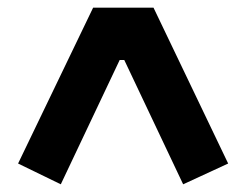

<svg xmlns="http://www.w3.org/2000/svg" viewBox="-20 -718 640 499"><path d="M456 -239 303 -562H291L138 -239L27 -293L222 -698H379L573 -293Z"/></svg>

Font: Lilex Nerd Font
Style: Bold
Weight: 700
Designer: Mike Abbink, Paul van der Laan, Pieter van Rosmalen, Mikhael Khrustik
Foundry: Mikhael Khrustik
Version: Version 2.400; ttfautohint (v1.8.4.7-5d5b);Nerd Fonts 3.3.0